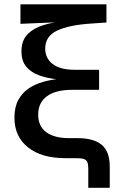

<svg xmlns="http://www.w3.org/2000/svg" viewBox="-20 -748 599 908"><path d="M397.5 140.1V48.8Q397.5 28.8 392.8 18.3Q388.2 7.8 376 3.9Q363.8 0 340.8 0H289.1Q176.8 0 112.5 -51Q48.3 -102.1 48.3 -191.4Q48.3 -241.7 66.7 -275.4Q85 -309.1 115.5 -329.6Q146 -350.1 183.1 -360.6Q220.2 -371.1 258.3 -374.8Q296.4 -378.4 329.6 -378.4V-369.1Q290 -369.1 246.8 -373.5Q203.6 -377.9 165.8 -391.4Q127.9 -404.8 104.7 -431.9Q81.5 -459 81.5 -505.4Q81.5 -556.2 109.9 -585.4Q138.2 -614.7 184.1 -628.9Q230 -643.1 282.2 -647.5V-644L76.7 -635.3V-727.5H483.4V-641.6L412.6 -636.7Q306.2 -629.9 250 -603.3Q193.8 -576.7 193.8 -518.1Q193.8 -472.7 229 -445.3Q264.2 -418 334 -418H448.7V-323.2H321.3Q243.7 -323.2 202.1 -293Q160.6 -262.7 160.6 -205.6Q160.6 -151.4 198.5 -123Q236.3 -94.7 308.1 -94.7H347.2Q422.9 -94.7 460.9 -63.2Q499 -31.7 499 40V140.1Z"/></svg>

Font: Inter
Style: 540
Weight: 540
Designer: Rasmus Andersson
Foundry: rsms
Version: Version 4.001;git-66647c0bb